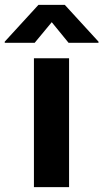

<svg xmlns="http://www.w3.org/2000/svg" viewBox="-83 -770 426 790"><path d="M56.6 -530.3H201.2V0H56.6ZM129.9 -678.7 59.6 -593.8H-63.5V-598.6L75.2 -750H183.6L322.3 -598.6V-593.8H199.2Z"/></svg>

Font: WEMIX Pretendard
Style: Bold
Weight: 700
Designer: Base glyphs from Inter by Rasmus Andersson; Hangeul glyphs from Noto Sans CJK(Source Han Sans) by Jang Soo-young and Kan
Foundry: Kil Hyung-jin
Version: Version 1.000